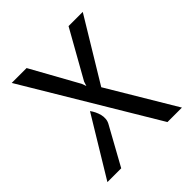

<svg xmlns="http://www.w3.org/2000/svg" viewBox="-194 -870 1013 1013"><g transform="rotate(-45 313.0 -363.5)"><path d="M47 -727H158L305 -462L314 -437L322 -462L471 -727H577L365 -377L590 0H482ZM137 0H34L234 -330Q243 -318 250 -303.5Q257 -289 261 -273.5Q265 -258 263.5 -241.5Q262 -225 253 -210Z"/></g></svg>

Font: Expletus Sans
Style: Regular
Weight: 400
Designer: Jasper de Waard
Foundry: Designtown
Version: Version 7.028